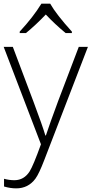

<svg xmlns="http://www.w3.org/2000/svg" viewBox="-20 -786 499 1046"><path d="M2 230V188Q30.3 195.8 59.1 195.8Q111.3 195.3 141.6 147.5Q161.1 116.7 203.1 0L0 -530.8H49.8L162.1 -232.9Q213.4 -95.7 227.1 -47.9H230Q250.5 -110.8 296.9 -235.8L409.2 -530.8H459L221.2 85.9Q192.4 161.1 172.9 187.5Q153.3 213.9 127 227.1Q100.6 240.2 68.4 240.2Q36.1 240.2 2 230ZM371.6 -606H337.4Q277.8 -655.3 229.5 -707Q176.8 -651.4 121.6 -606H87.4V-613.8Q161.1 -693.4 205.6 -766.1H253.4Q286.6 -707.5 371.6 -613.8Z"/></svg>

Font: OpenSans-Light
Style: Regular
Weight: 300
Foundry: Ascender Corporation
Version: Version 1.10